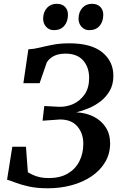

<svg xmlns="http://www.w3.org/2000/svg" viewBox="-20 -978 634 1006"><path d="M230.5 8.5Q174 8.5 132.8 -0.5Q91.5 -9.5 63.2 -20.5Q35 -31.5 17 -36.5L44.5 -209H116L126 -75.5Q138.5 -68 153.8 -61Q169 -54 189 -49.5Q209 -45 235 -45Q294.5 -45 334.8 -68.5Q375 -92 395.8 -132.8Q416.5 -173.5 416.5 -225Q416.5 -279 385.5 -315.5Q354.5 -352 294.5 -352L203 -345.5L212 -422.5L288.5 -418.5Q327.5 -417 363.8 -433.2Q400 -449.5 423.5 -483.5Q447 -517.5 447 -569.5Q447 -626 415.5 -661.5Q384 -697 323 -697Q285.5 -697 261.2 -684Q237 -671 225 -650.5L187.5 -542H102.5L128.5 -719.5Q157.5 -721 188.8 -728.8Q220 -736.5 258 -743.8Q296 -751 344 -751Q458 -751 516 -703.8Q574 -656.5 574 -581Q574 -536 555.5 -503.2Q537 -470.5 507.8 -447.8Q478.5 -425 444.8 -411Q411 -397 379.5 -389.5Q431.5 -387 471.5 -366.5Q511.5 -346 534.2 -310.5Q557 -275 557 -227.5Q557 -172.5 531.2 -129Q505.5 -85.5 460.5 -54.8Q415.5 -24 356.5 -7.8Q297.5 8.5 230.5 8.5ZM262 -820Q237.5 -820 221.5 -837.8Q205.5 -855.5 206 -882Q207 -916 226.5 -937Q246 -958 277 -958Q306.5 -958 321.8 -941Q337 -924 336 -898.5Q335.5 -864 316.2 -842Q297 -820 262 -820ZM447.5 -820Q423 -820 407 -837.8Q391 -855.5 391.5 -882Q392.5 -916 411.8 -937Q431 -958 462 -958Q491 -958 506.5 -941Q522 -924 521 -898.5Q520.5 -864 501.5 -842Q482.5 -820 447.5 -820Z"/></svg>

Font: Merriweather 28pt SemiBold
Style: Italic
Weight: 600
Italic angle: -7.8°
Version: Version 2.101